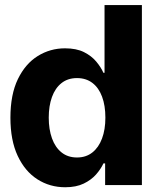

<svg xmlns="http://www.w3.org/2000/svg" viewBox="-20 -748 638 776"><path d="M243.6 8.8Q181.3 8.8 131 -23.4Q80.7 -55.6 51.4 -118.3Q22.1 -181 22.1 -272.1Q22.1 -365.9 52.3 -428.3Q82.6 -490.6 132.8 -521.7Q183 -552.7 242.8 -552.7Q288.6 -552.7 319.3 -537.4Q350 -522 369.1 -499Q388.2 -476.1 398 -453.7H402.5V-727.5H553.5V0H404.9V-87.5H398Q387.6 -64.9 368.2 -42.8Q348.7 -20.7 318.3 -6Q287.8 8.8 243.6 8.8ZM291.2 -111.5Q327.6 -111.5 353.2 -131.7Q378.8 -151.9 392.3 -188Q405.9 -224.1 405.9 -272.5Q405.9 -321.4 392.5 -357.3Q379.2 -393.2 353.5 -412.8Q327.8 -432.4 291.2 -432.4Q254 -432.4 228.5 -412.1Q203 -391.8 190 -355.8Q177 -319.8 177 -272.5Q177 -225.2 190.1 -188.8Q203.2 -152.4 228.7 -132Q254.2 -111.5 291.2 -111.5Z"/></svg>

Font: Inter Tight
Style: Regular
Weight: 400
Designer: Rasmus Andersson
Foundry: rsms
Version: Version 3.002